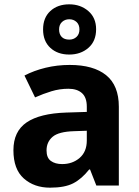

<svg xmlns="http://www.w3.org/2000/svg" viewBox="-20 -857 644 887"><path d="M302 -557Q412 -557 470.5 -509.5Q529 -462 529 -364V0H425L396 -74H392Q357 -30 318 -10Q279 10 211 10Q138 10 90 -32.5Q42 -75 42 -163Q42 -250 103 -291.5Q164 -333 286 -337L381 -340V-364Q381 -407 358.5 -427Q336 -447 296 -447Q256 -447 218 -435.5Q180 -424 142 -407L93 -508Q137 -531 190.5 -544Q244 -557 302 -557ZM323 -251Q251 -249 223 -225Q195 -201 195 -162Q195 -128 215 -113.5Q235 -99 267 -99Q315 -99 348 -127.5Q381 -156 381 -208V-253ZM300 -605Q246 -605 212.5 -636Q179 -667 179 -721Q179 -775 212.5 -806Q246 -837 300 -837Q352 -837 388 -806Q424 -775 424 -722Q424 -667 388.5 -636Q353 -605 300 -605ZM300 -674Q320 -674 333.5 -686.5Q347 -699 347 -721Q347 -743 333.5 -755.5Q320 -768 300 -768Q280 -768 266.5 -755.5Q253 -743 253 -721Q253 -699 265 -686.5Q277 -674 300 -674Z"/></svg>

Font: Noto Sans Kayah Li
Style: Bold
Weight: 700
Designer: Monotype Design Team, Sérgio Martins
Foundry: Monotype Imaging Inc.
Version: Version 2.002; ttfautohint (v1.8.4.7-5d5b)